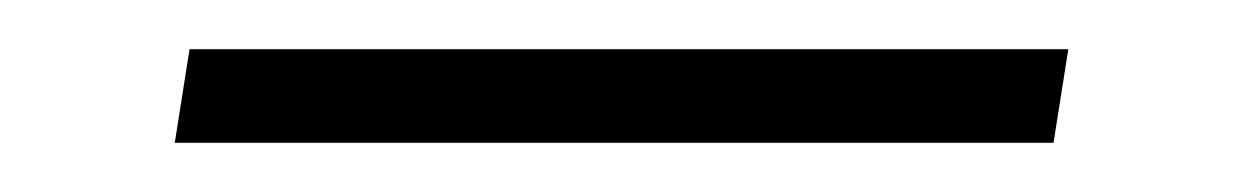

<svg xmlns="http://www.w3.org/2000/svg" viewBox="-20 -295 501 78"><path d="M57 -275H414L408 -237H51Z"/></svg>

Font: Fahkwang Light
Style: Italic
Weight: 300
Italic angle: -10°
Version: Version 1.000; ttfautohint (v1.6)